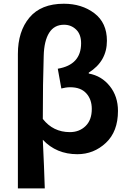

<svg xmlns="http://www.w3.org/2000/svg" viewBox="-20 -832 710 1053"><path d="M78.1 201.2V-536.1Q78.1 -660.2 141.6 -735.8Q205.1 -811.5 330.1 -811.5Q428.7 -811.5 497.6 -759.3Q566.4 -707 566.4 -608.4Q566.4 -496.1 466.8 -433.6V-428.7Q537.1 -416 582 -359.9Q627 -303.7 627 -223.6Q627 -110.4 560.5 -48.3Q494.1 13.7 404.3 13.7Q289.1 13.7 214.8 -65.4Q217.8 -13.7 221.2 78.1Q224.6 169.9 225.6 201.2ZM363.3 -107.4Q415 -107.4 449.2 -140.6Q483.4 -173.8 483.4 -234.4Q483.4 -287.1 453.1 -320.3Q422.9 -353.5 365.2 -353.5Q341.8 -353.5 316.4 -346.7L296.9 -455.1Q424.8 -476.6 424.8 -594.7Q424.8 -643.6 397.5 -669.9Q370.1 -696.3 331.1 -696.3Q277.3 -696.3 249.5 -651.9Q221.7 -607.4 219.7 -525.4Q214.8 -380.9 214.8 -179.7Q271.5 -107.4 363.3 -107.4Z"/></svg>

Font: Nasu
Style: Bold
Weight: 700
Designer: Ryoko NISHIZUKA (kana &amp; ideographs); Paul D. Hunt (Latin, Greek &amp; Cyrillic); Wenlong ZHANG (bopomofo); Sandoll C
Version: Version 2014.1215